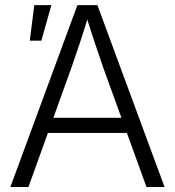

<svg xmlns="http://www.w3.org/2000/svg" viewBox="-20 -748 700 768"><path d="M21.5 0 289.6 -727.5H369.6L638.2 0H565.9L393.1 -477.1Q378.9 -517.6 361.6 -569.6Q344.2 -621.6 320.8 -696.3H337.4Q314.5 -621.1 296.9 -568.6Q279.3 -516.1 265.6 -477.1L93.8 0ZM147.5 -216.3V-276.9H512.7V-216.3ZM99.1 -585.4 117.2 -727.5H185.5L145.5 -585.4Z"/></svg>

Font: Inter 20pt Light
Style: Regular
Weight: 300
Version: Version 4.001;git-66647c0bb